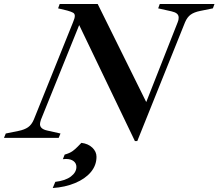

<svg xmlns="http://www.w3.org/2000/svg" viewBox="-80 -693 1098 965"><path d="M318 -567 126 -92Q121 -77 121 -69Q121 -45 157 -37L224 -22L215 0H-60L-51 -22L13 -35Q43 -41 61 -53.5Q79 -66 90 -92L287 -581Q296 -602 296 -613Q296 -624 287.5 -629Q279 -634 258 -640L212 -651L220 -673H411L655 -180L813 -581Q818 -592 818 -604Q818 -617 809 -624.5Q800 -632 782 -636L715 -651L723 -673H998L990 -651L926 -638Q896 -632 878.5 -619.5Q861 -607 850 -581L610 16H598ZM198 221Q249 215 276.5 194Q304 173 304 146Q304 128 290 117Q276 106 252 106Q241 106 236 107L245 84Q270 77 284 67Q298 57 310.5 44Q323 31 329 25Q363 29 384 49Q405 69 405 95Q405 138 376.5 172Q348 206 297.5 227Q247 248 185 252Z"/></svg>

Font: Ibarra Real Nova
Style: Bold Italic
Weight: 700
Italic angle: -22°
Designer: Jose Maria Ribagorda & Octavio Pardo
Foundry: Octavio Pardo
Version: Version 1.014